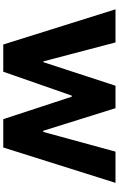

<svg xmlns="http://www.w3.org/2000/svg" viewBox="210 -956 745 1206"><g transform="rotate(90 583.0 -352.5)"><path d="M259 0 38 -705H246L365 -252H370L518 -705H659L801 -251H808L932 -705H1128L906 0H728L587 -430H580L430 0Z"/></g></svg>

Font: Nunito Sans 6pt Black
Style: Regular
Weight: 900
Version: Version 3.101;gftools[0.9.27]